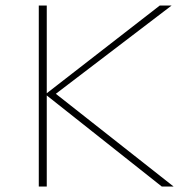

<svg xmlns="http://www.w3.org/2000/svg" viewBox="-20 -678 690 698"><path d="M568 0 150 -331V0H121V-658H150V-339L561 -658H604L183 -337L611 0Z"/></svg>

Font: Ysabeau SC Extralight
Style: Regular
Weight: 200
Designer: Christian Thalmann (Catharsis Fonts)
Version: Version 0.003